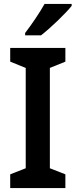

<svg xmlns="http://www.w3.org/2000/svg" viewBox="-20 -958 385 978"><path d="M345 -928V-938H207C182 -893 141 -833 108 -790V-778H189C237 -815 315 -890 345 -928ZM313 0V-70L234 -101V-612L313 -644V-714H32V-644L111 -612V-101L32 -70V0Z"/></svg>

Font: Noto Sans Gurmukhi SemiCondensed SemiBold
Style: Regular
Weight: 600
Width: 4
Designer: Jelle Bosma - Monotype Design Team
Foundry: Monotype Imaging Inc.
Version: Version 2.004